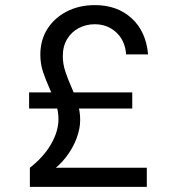

<svg xmlns="http://www.w3.org/2000/svg" viewBox="-20 -732 690 752"><path d="M97 0V-75Q151 -117 180 -167.5Q209 -218 209 -265Q209 -298 198 -327.5Q187 -357 173.5 -387Q160 -417 149 -449Q138 -481 138 -518Q138 -575 165.5 -618.5Q193 -662 241.5 -687Q290 -712 352 -712Q439 -712 495.5 -660.5Q552 -609 560 -519H474Q470 -573 435.5 -605Q401 -637 351 -637Q317 -637 288.5 -622Q260 -607 243 -579Q226 -551 226 -512Q226 -481 236.5 -450Q247 -419 260.5 -389Q274 -359 284 -327.5Q294 -296 294 -262Q294 -227 279.5 -189Q265 -151 238.5 -116.5Q212 -82 175 -57L155 -75H555V0ZM94 -307V-370H498V-307Z"/></svg>

Font: Azeret Mono Thin Light
Style: Regular
Weight: 300
Version: Version 1.002